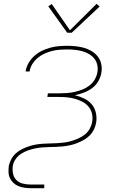

<svg xmlns="http://www.w3.org/2000/svg" viewBox="-20 -767 640 1002"><path d="M331 -596 232 -734 250 -746 345 -609 484 -747 500 -733 354 -596ZM139 215Q122 215 106 212.5Q90 210 75.5 204Q61 198 49.5 187Q38 176 31.5 162Q25 148 24.5 131.5Q24 115 26 98Q30 80 39.5 62.5Q49 45 64 32Q79 19 96.5 10.5Q114 2 132.5 -4Q151 -10 169.5 -13Q188 -16 206.5 -17Q225 -18 243.5 -18.5Q262 -19 280.5 -20Q299 -21 317.5 -23.5Q336 -26 354 -31.5Q372 -37 390 -45Q408 -53 423.5 -65.5Q439 -78 448.5 -95.5Q458 -113 461 -131Q465 -153 460 -174Q455 -195 442 -210.5Q429 -226 411 -235.5Q393 -245 372.5 -251Q352 -257 330.5 -259Q309 -261 287 -261H227L230 -280H290Q310 -280 330 -281.5Q350 -283 370 -287.5Q390 -292 409.5 -299.5Q429 -307 446 -320Q463 -333 474 -351.5Q485 -370 488 -389Q492 -409 487.5 -428.5Q483 -448 471.5 -462Q460 -476 443.5 -485.5Q427 -495 408.5 -500Q390 -505 370 -507Q350 -509 330 -509Q311 -509 291 -507.5Q271 -506 251.5 -501Q232 -496 213 -487.5Q194 -479 177.5 -465.5Q161 -452 149.5 -434Q138 -416 135 -397Q135 -396 135 -395.5Q135 -395 135 -394H114Q114 -395 114 -396Q114 -397 114 -397Q118 -419 130 -439.5Q142 -460 160 -476Q178 -492 199 -502Q220 -512 242 -518Q264 -524 286.5 -526Q309 -528 330 -528Q353 -528 376 -525.5Q399 -523 420 -517Q441 -511 459.5 -499.5Q478 -488 491 -471Q504 -454 508.5 -432Q513 -410 509 -387Q505 -364 492.5 -342.5Q480 -321 460 -306.5Q440 -292 417 -283.5Q394 -275 371 -270Q396 -264 419 -253Q442 -242 458 -223.5Q474 -205 480 -179.5Q486 -154 482 -128Q479 -110 470.5 -92Q462 -74 448 -60Q434 -46 417 -36.5Q400 -27 382 -20Q364 -13 345.5 -9Q327 -5 308.5 -3Q290 -1 271.5 -0.5Q253 0 234.5 0.5Q216 1 198 2.5Q180 4 161.5 8Q143 12 124.5 18.5Q106 25 89.5 36Q73 47 61.5 63.5Q50 80 47 98Q44 119 48 139Q52 159 65.5 172.5Q79 186 98.5 191Q118 196 139 196H211V215Z"/></svg>

Font: Iosevka SS04 Thin Extended
Style: Italic
Weight: 100
Width: 7
Italic angle: -9°
Monospace: yes
Designer: Belleve Invis
Foundry: Belleve Invis
Version: Version 19.0.0; ttfautohint (v1.8.4)